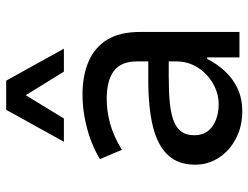

<svg xmlns="http://www.w3.org/2000/svg" viewBox="-111 -681 801 619"><g transform="rotate(-90 289.5 -371.5)"><path d="M240 9Q191 9 152 -11.5Q113 -32 90.5 -66.5Q68 -101 68 -143Q68 -197 99 -230.5Q130 -264 191 -279Q252 -294 342 -294H416V-228H351Q302 -228 267 -224.5Q232 -221 209 -212Q186 -203 174.5 -187Q163 -171 163 -146Q163 -107 192 -87Q221 -67 263 -67Q298 -67 330 -85.5Q362 -104 381.5 -135Q401 -166 401 -203V-330Q401 -382 370 -405Q339 -428 280 -428Q241 -428 200.5 -417Q160 -406 116 -379L86 -450Q118 -469 152 -481Q186 -493 222 -499.5Q258 -506 295 -506Q355 -506 400.5 -486.5Q446 -467 471 -426.5Q496 -386 496 -320V0H414V-104H409Q394 -74 370.5 -48Q347 -22 314.5 -6.5Q282 9 240 9ZM142 -566 245 -752H339L442 -566H368L292 -689L217 -566Z"/></g></svg>

Font: Nunito Sans 7pt SemiCondensed Medium
Style: Regular
Weight: 500
Width: 4
Designer: Vernon Adams
Foundry: Vernon Adams
Version: Version 3.101;gftools[0.9.27]